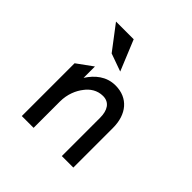

<svg xmlns="http://www.w3.org/2000/svg" viewBox="-176 -819 967 967"><g transform="rotate(45 307.5 -336.0)"><path d="M240 -672H114L212 -543L307 -509ZM482 -283C482 -378 430 -443 340 -443C275 -443 230 -404 199 -356V-437L115 -376V0H199V-187C199 -240 218 -283 241 -312C261 -339 292 -361 333 -361C379 -361 400 -325 400 -273V0H482Z"/></g></svg>

Font: Charger Monospace
Style: Regular
Weight: 400
Designer: Jasper
Foundry: Cannot Into Space Fonts
Version: Version 0.980